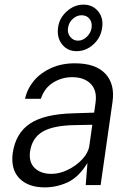

<svg xmlns="http://www.w3.org/2000/svg" viewBox="-20 -801 583 831"><path d="M173.5 10Q102 10 64 -29Q26 -68 35 -138Q47.5 -224 109 -265.5Q170.5 -307 295 -310.5L387.5 -313.5L393.5 -356.5Q401 -409 372.8 -438Q344.5 -467 292 -467Q248 -467 210 -443.5Q172 -420 157 -373.5H88.5Q97.5 -416 126.2 -450.8Q155 -485.5 200.5 -506.2Q246 -527 304 -527Q394 -527 436 -482Q478 -437 467 -360L415.5 0H351L358.5 -95.5Q320.5 -34 273 -12Q225.5 10 173.5 10ZM203 -48.5Q237.5 -48.5 273.5 -66Q309.5 -83.5 335.5 -111Q361.5 -138.5 366.5 -169L379.5 -261L303 -259.5Q211.5 -258 165.2 -231.5Q119 -205 110 -145Q104 -99.5 130 -74Q156 -48.5 203 -48.5ZM311.5 -579.5Q272 -579.5 248.5 -609.2Q225 -639 231.5 -683Q237 -723.5 269.5 -752.2Q302 -781 341 -781Q381 -781 404.8 -752Q428.5 -723 422 -681Q416.5 -638 384.2 -608.8Q352 -579.5 311.5 -579.5ZM317.5 -625Q338.5 -625 355.8 -641.8Q373 -658.5 376.5 -680.5Q379.5 -704.5 367.2 -719.8Q355 -735 333 -735Q313 -735 295.5 -719.8Q278 -704.5 274.5 -680.5Q270.5 -658.5 283.8 -641.8Q297 -625 317.5 -625Z"/></svg>

Font: Public Sans Light
Style: Italic
Weight: 300
Italic angle: -8°
Designer: The Public Sans project authors (U.S. Web Design System). Libre Franklin designed by Pablo Impallari and Rodrigo Fuenzal
Version: Version 1.007; ttfautohint (v1.8.1) -l 8 -r 50 -G 200 -x 14 